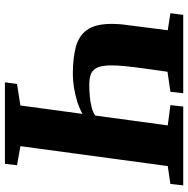

<svg xmlns="http://www.w3.org/2000/svg" viewBox="-12 -772 783 800"><g transform="rotate(-90 380.0 -371.5)"><path d="M8 0 14 -53.5 88.5 -64.5 171.5 -678.5 92 -692.5 98 -743H437.5L430.5 -692.5L341 -678.5L306 -420Q328.5 -432.5 357 -441.5Q385.5 -450.5 415.2 -455.2Q445 -460 472 -460Q535.5 -460 582.5 -448.2Q629.5 -436.5 655.2 -401.8Q681 -367 681 -297.5Q681 -284 680 -269Q679 -254 676.5 -237L654.5 -64.5L725.5 -53.5L718.5 0H392L398 -53.5L481.5 -65.5L495.5 -165Q501.5 -208 504.8 -241.2Q508 -274.5 508 -299Q508 -335 500 -355.2Q492 -375.5 474.5 -383.5Q457 -391.5 427.5 -391.5Q405.5 -391.5 381 -389.5Q356.5 -387.5 334.8 -382Q313 -376.5 299 -366.5L258 -64.5L342.5 -53.5L336.5 0Z"/></g></svg>

Font: Merriweather 20pt Black
Style: Italic
Weight: 900
Italic angle: -7.8°
Version: Version 2.101